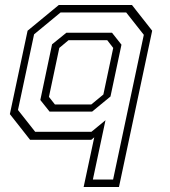

<svg xmlns="http://www.w3.org/2000/svg" viewBox="-20 -560 679 769"><path d="M456.5 189H315L357.5 -10L345.5 0H100.5L19.5 -103L90.5 -437L215.5 -540H508.5L589.5 -437ZM433 159 556 -420.5 485.5 -510H222.5L116.5 -422.5L52 -119.5L121 -32H346L402.5 -78.5L352 159ZM345.5 -141.5 394 -181.5 433.5 -368 409.5 -399H254.5L217.5 -368L176 -172L200 -141.5ZM349 -113H178.5L141.5 -159.5L188.5 -382.5L246 -429H428.5L466.5 -381L422.5 -173.5Z"/></svg>

Font: Tourney Thin Light
Style: Italic
Weight: 300
Italic angle: -12°
Version: Version 1.015